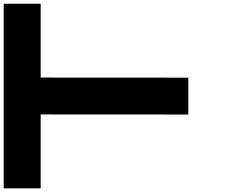

<svg xmlns="http://www.w3.org/2000/svg" viewBox="-20 -820 1240 1040"><path d="M0 -799.8H200.2V-399.9L1000 -399.4V-199.7L199.7 -200.2V-199.7H200.2V200.2H0Z"/></svg>

Font: QuinqueFive
Style: Regular
Weight: 400
Monospace: yes
Designer: GGBotNet
Foundry: GGBotNet
Version: 1.1